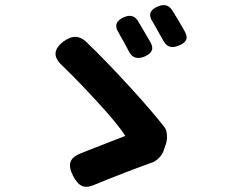

<svg xmlns="http://www.w3.org/2000/svg" viewBox="-20 -763 894 749"><path d="M297 -39Q280 -48 265 -77Q248 -110 255 -131Q262 -152 295 -165Q417 -213 469 -233Q440 -278 364 -361Q294 -438 222 -508Q168 -557 229 -602Q276 -637 315 -601Q393 -526 480 -431Q572 -331 623 -265Q629 -257 631 -239Q633 -220 628 -204L620 -180Q615 -163 602 -149Q589 -135 576 -130Q480 -96 343 -40Q315 -29 297 -39ZM484 -560Q473 -582 461 -603Q457 -610 449 -624Q444 -633 442 -637Q417 -676 464 -696Q498 -711 517 -683Q527 -667 549 -629Q560 -609 566 -600Q578 -579 572 -565.5Q566 -552 543 -542Q503 -526 484 -560ZM618 -603Q613 -612 602 -631Q597 -640 594 -645.5Q591 -651 585 -661.5Q579 -672 576 -677Q548 -718 596 -738Q632 -753 651 -724Q673 -690 701 -640Q712 -620 706 -607Q700 -594 677 -585Q637 -568 618 -603Z"/></svg>

Font: GenSenRounded JP B
Style: Regular
Weight: 700
Version: Version 1.501;PS 1;hotconv 16.6.51;makeotf.lib2.5.65220